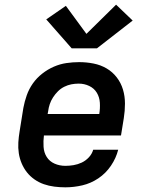

<svg xmlns="http://www.w3.org/2000/svg" viewBox="-20 -794 640 822"><path d="M260 8Q236 8 212.5 5Q189 2 167.5 -5.5Q146 -13 127.5 -26Q109 -39 95.5 -56Q82 -73 73 -94Q64 -115 60.5 -138Q57 -161 58.5 -184.5Q60 -208 64 -232L80 -332Q85 -359 94.5 -386Q104 -413 120.5 -436.5Q137 -460 160.5 -478.5Q184 -497 210.5 -508.5Q237 -520 264.5 -524Q292 -528 319 -528Q350 -528 380.5 -522Q411 -516 436.5 -501Q462 -486 480 -462.5Q498 -439 506.5 -410.5Q515 -382 515 -350.5Q515 -319 510 -288L498 -214H168Q165 -190 166.5 -165.5Q168 -141 180 -122Q192 -103 213.5 -93.5Q235 -84 260 -84Q277 -84 295 -87Q313 -90 330 -98Q347 -106 360.5 -120.5Q374 -135 379 -153H486Q477 -117 455 -84.5Q433 -52 401 -30.5Q369 -9 332.5 -0.5Q296 8 260 8ZM184 -306H405Q409 -330 407.5 -354Q406 -378 394.5 -397Q383 -416 362 -426Q341 -436 317 -436Q301 -436 285.5 -433Q270 -430 255 -422.5Q240 -415 228 -403Q216 -391 207 -377Q198 -363 193 -348Q188 -333 186 -317ZM287 -587 178 -711 262 -769 350 -649 477 -774 548 -706 395 -587Z"/></svg>

Font: Iosevka Etoile SmBdObl
Style: Regular
Weight: 600
Italic angle: -9°
Designer: Belleve Invis
Foundry: Belleve Invis
Version: Version 15.5.2; ttfautohint (v1.8.4)